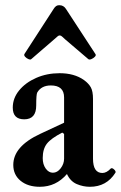

<svg xmlns="http://www.w3.org/2000/svg" viewBox="-20 -706 464 737"><path d="M133 11Q87 11 59 -12Q31 -35 31 -73Q31 -144 134 -192L226 -235V-332Q226 -378 175 -378Q139 -378 123 -351Q119 -344 119 -301Q119 -248 73 -248Q29 -248 29 -293Q29 -329 53.5 -359Q78 -389 119 -407Q160 -425 209 -425Q265 -425 302 -399Q320 -386 328.5 -371Q337 -356 337 -326V-97Q337 -42 373 -42Q389 -42 405 -59Q410 -63 418 -55.5Q426 -48 423 -43Q389 11 325 11Q299 11 274.5 0.5Q250 -10 237 -38Q195 11 133 11ZM183 -43Q200 -43 213 -60Q226 -77 226 -97V-192L219 -197Q176 -175 160 -154.5Q144 -134 144 -99Q144 -75 155.5 -59Q167 -43 183 -43ZM100 -479Q97 -476 89.5 -479Q82 -482 76.5 -488Q71 -494 74 -499L186 -672Q195 -687 208 -686Q224 -686 233 -672L346 -499Q350 -494 344 -488Q338 -482 330.5 -479Q323 -476 319 -479L230 -555Q223 -561 218.5 -565.5Q214 -570 209 -570Q205 -570 200.5 -566Q196 -562 188 -555Z"/></svg>

Font: Junicode
Style: Bold
Weight: 700
Designer: Peter S. Baker
Version: Version 2.100; ttfautohint (v1.8.4)